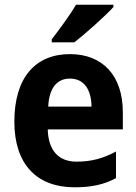

<svg xmlns="http://www.w3.org/2000/svg" viewBox="-20 -786 580 816"><path d="M462 -756V-766H303C277 -721 233 -662 200 -619V-606H296C345 -644 428 -719 462 -756ZM277 -556C132 -556 41 -458 41 -269C41 -87 137 10 297 10C370 10 423 -2 473 -29V-142C417 -112 367 -99 305 -99C229 -99 185 -147 183 -236H502V-309C502 -464 417 -556 277 -556ZM277 -452C339 -452 368 -403 369 -333H185C189 -417 226 -452 277 -452Z"/></svg>

Font: Noto Sans Malayalam SemiCondensed
Style: Bold
Weight: 700
Width: 4
Designer: Jelle Bosma - Monotype Design Team
Foundry: Monotype Imaging Inc.
Version: Version 2.104